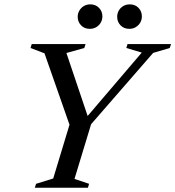

<svg xmlns="http://www.w3.org/2000/svg" viewBox="-20 -882 824 902"><path d="M646 -635 573.5 -656.5 579 -675H783.5L777.5 -656.5L699.5 -633.5L408 -298.5L330 -41.5L398.5 -18.5L393 0H143.5L149.5 -18.5L230 -43.5L306.5 -296L189 -631.5L123.5 -656.5L129 -675H382L376 -656.5L292 -633L398.5 -317L375 -317.5ZM402 -746.5Q376.5 -746.5 360.8 -763Q345 -779.5 345 -803Q345 -819 352.8 -832.2Q360.5 -845.5 373.8 -853.5Q387 -861.5 404 -861.5Q429.5 -861.5 445.2 -845Q461 -828.5 461 -805.5Q461 -789 453.5 -776Q446 -763 432.8 -754.8Q419.5 -746.5 402 -746.5ZM587.5 -746.5Q562 -746.5 546.2 -763Q530.5 -779.5 530.5 -803Q530.5 -819 538 -832.2Q545.5 -845.5 559 -853.5Q572.5 -861.5 589.5 -861.5Q615 -861.5 630.8 -845Q646.5 -828.5 646.5 -805.5Q646.5 -789 639 -776Q631.5 -763 618.2 -754.8Q605 -746.5 587.5 -746.5Z"/></svg>

Font: Newsreader 24pt Medium
Style: Italic
Weight: 500
Italic angle: -17°
Designer: Hugues Gentile
Foundry: Production Type
Version: Version 1.003